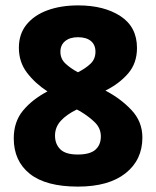

<svg xmlns="http://www.w3.org/2000/svg" viewBox="-20 -681 579 712"><path d="M270 -661Q366 -661 427 -621Q488 -581 488 -503Q488 -447 455.5 -409Q423 -371 371 -345Q427 -316 467.5 -273Q508 -230 508 -171Q508 -88 445.5 -38.5Q383 11 269 11Q150 11 90.5 -36.5Q31 -84 31 -168Q31 -229 65 -270.5Q99 -312 156 -342Q110 -372 80 -411.5Q50 -451 50 -504Q50 -555 78.5 -590Q107 -625 156.5 -643Q206 -661 270 -661ZM269 -543Q239 -543 221.5 -528.5Q204 -514 204 -489Q204 -463 222.5 -445.5Q241 -428 269 -413Q297 -427 315.5 -444.5Q334 -462 334 -489Q334 -515 317 -529Q300 -543 269 -543ZM184 -178Q184 -147 203.5 -127.5Q223 -108 268 -108Q314 -108 334 -126Q354 -144 354 -175Q354 -205 332.5 -226.5Q311 -248 278 -268L265 -275Q226 -256 205 -232.5Q184 -209 184 -178Z"/></svg>

Font: Noto Sans Telugu SemiCondensed ExtraBold
Style: Regular
Weight: 800
Width: 4
Designer: Jelle Bosma - Monotype Design Team
Foundry: Monotype Imaging Inc.
Version: Version 2.005; ttfautohint (v1.8.4.7-5d5b)